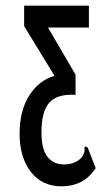

<svg xmlns="http://www.w3.org/2000/svg" viewBox="-20 -479 390 676"><path d="M197 177Q128 177 88.5 126Q49 75 49 -8Q49 -90 83.5 -143.5Q118 -197 172 -212L65 -387V-459H293V-382H149L246 -216V-145Q182 -149 154 -118Q126 -87 126 -13Q126 47 147.5 73.5Q169 100 205 100Q244 100 267 76Q275 63 277 56.5Q279 50 277 42L281 36L289 41L317 113Q293 148 263.5 162.5Q234 177 197 177Z"/></svg>

Font: Inconsolata ExtraCondensed SemiBold
Style: Regular
Weight: 600
Width: 2
Monospace: yes
Designer: Raph Levien, Cyreal, Brenton Simpson
Foundry: Raph Levien, Cyreal, Google
Version: Version 3.001; ttfautohint (v1.8.2.53-6de2)